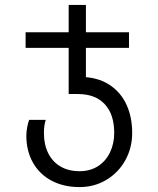

<svg xmlns="http://www.w3.org/2000/svg" viewBox="-20 -570 640 780"><path d="M87 -19Q87 -35 90.5 -53.5Q94 -72 98.5 -83H166Q158.5 -63 158.5 -29Q158.5 17.5 175.8 52.2Q193 87 225.5 106.2Q258 125.5 303.5 125.5Q346.5 125.5 378.5 104.8Q410.5 84 427.2 48.5Q444 13 444 -30Q444 -105.5 405.5 -146.8Q367 -188 296.5 -188H259V-375.5H84V-439H259V-550H329V-439H504V-375.5H329V-256.5Q388.5 -251.5 431 -221.2Q473.5 -191 495.2 -141.8Q517 -92.5 517 -30Q517 30.5 489.2 80.8Q461.5 131 412.5 160.5Q363.5 190 303.5 190Q238.5 190 189.5 164Q140.5 138 113.8 90.5Q87 43 87 -19Z"/></svg>

Font: JuliaMono Light
Style: Regular
Weight: 300
Monospace: yes
Designer: cormullion
Foundry: corm
Version: Version 0.054; ttfautohint (v1.8.4)